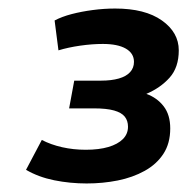

<svg xmlns="http://www.w3.org/2000/svg" viewBox="-20 -794 439 450"><path d="M41 -396 78 -466Q99 -455 125.5 -449Q152 -443 181 -443Q212 -443 234 -449.5Q256 -456 268 -468Q280 -480 280 -497Q280 -511 272.5 -520.5Q265 -530 247.5 -535Q230 -540 200 -540H142L154 -605H217Q241 -605 258.5 -610Q276 -615 285 -625Q294 -635 294 -649Q294 -669 275 -680Q256 -691 221 -691Q196 -691 168 -687Q140 -683 117 -676L108 -746Q125 -755 148 -761Q171 -767 197.5 -770.5Q224 -774 250 -774Q320 -774 359.5 -746Q399 -718 399 -676Q399 -636 377.5 -612Q356 -588 323 -574Q348 -565 363.5 -545Q379 -525 379 -493Q379 -458 363 -433.5Q347 -409 319 -393.5Q291 -378 256 -371Q221 -364 183 -364Q144 -364 107 -371.5Q70 -379 41 -396Z"/></svg>

Font: Georama ExtraCondensed Thin
Style: Bold Italic
Weight: 700
Italic angle: -9°
Version: Version 1.001